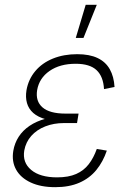

<svg xmlns="http://www.w3.org/2000/svg" viewBox="-20 -773 543 803"><path d="M210.9 9.8Q150.4 9.8 108.4 -9.8Q66.4 -29.3 47.4 -63.5Q28.3 -97.7 35.6 -142.1Q41 -174.3 58.1 -200.9Q75.2 -227.5 103.8 -246.8Q132.3 -266.1 171.1 -276.6Q210 -287.1 258.3 -287.1H306.6L302.2 -258.3H247.1Q205.1 -258.3 169.4 -244.4Q133.8 -230.5 110.8 -204.6Q87.9 -178.7 81.5 -143.6Q73.2 -93.3 110.4 -62.3Q147.5 -31.2 218.8 -31.2Q266.6 -31.2 298.6 -45.4Q330.6 -59.6 351.1 -86.2Q371.6 -112.8 384.8 -149.9L426.8 -143.1Q411.1 -96.7 383.1 -62.3Q355 -27.8 312.3 -9Q269.5 9.8 210.9 9.8ZM254.9 -264.6Q206.1 -264.6 172.4 -273.9Q138.7 -283.2 119.1 -300.5Q99.6 -317.9 92.8 -342Q85.9 -366.2 90.8 -396Q99.1 -441.9 127.7 -475.8Q156.2 -509.8 201.4 -528.1Q246.6 -546.4 302.7 -546.4Q354.5 -546.4 388.2 -530.3Q421.9 -514.2 439.2 -483.4Q456.5 -452.6 459 -409.2L415 -400.4Q412.1 -453.1 383.8 -479.7Q355.5 -506.3 296.4 -506.3Q230.5 -506.3 187.3 -476.3Q144 -446.3 135.3 -396Q127.9 -349.6 158 -323.7Q188 -297.9 253.9 -297.9H308.6L303.2 -264.6ZM296.9 -614.3 338.4 -752.9H384.8L329.1 -614.3Z"/></svg>

Font: Inter 18pt ExtraLight
Style: Italic
Weight: 250
Italic angle: -9.3988°
Designer: Rasmus Andersson
Foundry: rsms
Version: Version 4.001;git-66647c0bb